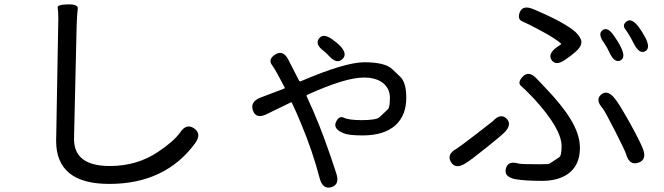

<svg xmlns="http://www.w3.org/2000/svg" viewBox="-20 -791 3040 879"><path d="M480 51Q237 51 237 -146Q237 -172 238 -198L246 -652Q247 -678 247 -704Q247 -741 244 -755.5Q241 -770 290 -771Q339 -772 336 -751Q333 -730 331 -678L320 -206Q319 -180 319 -154Q319 -31 483 -31Q608 -31 704 -96Q776 -144 805 -185Q834 -228 869 -203Q904 -179 874 -136Q737 51 480 51Z M1497 66Q1458 77 1444 27Q1411 -100 1358 -226Q1348 -250 1338 -273L1317 -319Q1315 -324 1311 -322L1200 -268Q1152 -245 1138 -285Q1124 -325 1172 -344L1280 -385Q1285 -387 1283 -391L1251 -451Q1240 -472 1226 -492Q1205 -520 1241 -542Q1277 -564 1301 -516L1349 -422Q1352 -417 1357 -419Q1560 -506 1648 -506Q1742 -506 1775 -475Q1794 -457 1813 -439Q1840 -412 1840 -344Q1840 -264 1792 -219Q1740 -171 1640 -171Q1576 -171 1553 -181Q1504 -201 1518 -232Q1532 -263 1554.5 -252Q1577 -241 1636 -241Q1704 -241 1718 -255Q1737 -273 1756 -291Q1765 -299 1765 -344Q1765 -381 1739 -406Q1707 -436 1645 -436Q1561 -436 1387 -357Q1382 -355 1384 -350L1415 -281Q1465 -166 1520 4Q1536 54 1497 66ZM1547 -520Q1522 -496 1487 -534Q1468 -554 1463 -557Q1421 -587 1440 -614Q1459 -641 1501 -611Q1526 -593 1537 -581Q1573 -543 1547 -520Z M2463 37Q2380 37 2338 29Q2286 18 2296 -19Q2305 -57 2355 -42Q2366 -39 2450 -39Q2491 -39 2496 -42Q2518 -57 2540 -71Q2551 -78 2551 -122Q2551 -202 2423 -341Q2384 -382 2365.5 -397.5Q2347 -413 2374 -441Q2401 -469 2437 -431L2475 -391Q2554 -308 2590 -249Q2635 -177 2635 -114Q2635 -31 2576 8Q2531 37 2463 37ZM2109 -42Q2064 -15 2044 -50Q2024 -85 2070 -110Q2082 -117 2157.5 -175Q2233 -233 2236 -236Q2271 -274 2298 -249Q2326 -223 2290 -185Q2275 -170 2209 -117Q2136 -58 2109 -42ZM2902 -46Q2862 -33 2847 -83Q2842 -101 2797 -189Q2748 -285 2739 -295Q2704 -334 2732 -358Q2760 -382 2793 -342Q2813 -319 2866 -224Q2914 -136 2924 -108Q2942 -59 2902 -46ZM2568 -518Q2526 -488 2506 -515Q2486 -543 2528 -574L2547 -587Q2551 -590 2547 -593Q2520 -616 2458 -649.5Q2396 -683 2371.5 -693Q2347 -703 2360 -736Q2374 -769 2422 -749Q2544 -698 2602 -655Q2630 -634 2640 -609Q2649 -583 2614 -553Q2596 -537 2568 -518ZM2820 -514Q2793 -502 2771 -549Q2761 -572 2745 -595Q2715 -637 2739 -653Q2762 -670 2791 -627Q2811 -599 2823 -574Q2846 -527 2820 -514ZM2933 -556Q2907 -543 2883 -589Q2859 -636 2843 -656.5Q2827 -677 2849 -693Q2871 -710 2903 -669Q2921 -645 2936 -616Q2959 -569 2933 -556Z"/></svg>

Font: Resource Han Rounded KR
Style: Regular
Weight: 400
Designer: Cyano Hao (round all glyphs); Ryoko NISHIZUKA 西塚涼子 (kana, bopomofo & ideographs); Paul D. Hunt (Latin, Greek & Cyrillic)
Foundry: Cyano Hao
Version: 0.990